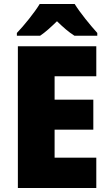

<svg xmlns="http://www.w3.org/2000/svg" viewBox="-20 -947 550 967"><path d="M356 -927H180C155 -885 99 -816 65 -781V-767H182C210 -786 235 -809 267 -840C299 -809 325 -786 355 -767H470V-781C433 -822 384 -882 356 -927ZM465 0V-153H255V-294H450V-445H255V-563H465V-714H70V0Z"/></svg>

Font: Noto Sans Devanagari SemiCondensed Black
Style: Regular
Weight: 900
Width: 4
Designer: Jelle Bosma - Monotype Design Team
Foundry: Monotype Imaging Inc.
Version: Version 2.004